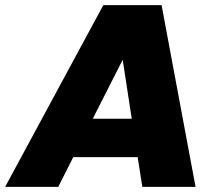

<svg xmlns="http://www.w3.org/2000/svg" viewBox="-62 -725 837 745"><path d="M490.2 0 472.2 -115.2H222.2L164.1 0H-42L338.9 -705.1H564.9L696.8 0ZM449.2 -264.2 414.1 -493.2 297.9 -264.2Z"/></svg>

Font: Poppins ExtraBold
Style: Italic
Weight: 800
Italic angle: -10°
Designer: Ninad Kale (Devanagari), Jonny Pinhorn (Latin)
Foundry: Indian Type Foundry
Version: Version 3.200;PS 1.000;hotconv 16.6.54;makeotf.lib2.5.65590